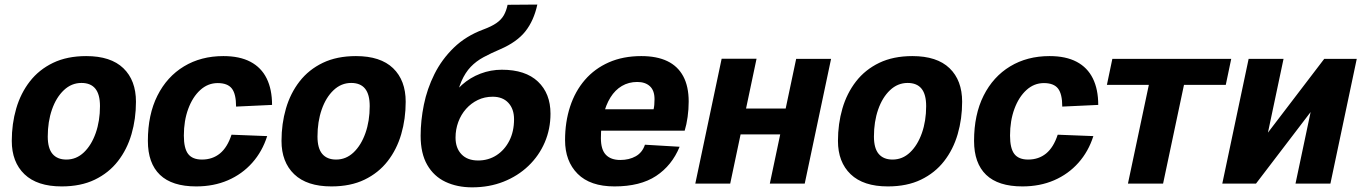

<svg xmlns="http://www.w3.org/2000/svg" viewBox="-20 -789 5859 825"><path d="M244.8 12Q139.8 12 85.2 -40.3Q30.6 -92.6 30.6 -183.6Q30.6 -257 49.7 -322.7Q68.8 -388.4 108.3 -439.2Q147.8 -490 208.1 -519Q268.4 -548 350.4 -548Q456 -548 510.1 -495.9Q564.2 -443.8 564.2 -351.8Q564.2 -278.4 545.1 -212.7Q526 -147 486.7 -96.5Q447.4 -46 387.3 -17Q327.2 12 244.8 12ZM265.2 -103.4Q308 -103.4 340.4 -134.2Q372.8 -165 391.2 -217.1Q409.6 -269.2 409.6 -333Q409.6 -383.4 389.7 -408Q369.8 -432.6 330 -432.6Q287.2 -432.6 254.3 -401.5Q221.4 -370.4 203.3 -318.3Q185.2 -266.2 185.2 -202.4Q185.2 -151.6 205.8 -127.5Q226.4 -103.4 265.2 -103.4Z M823 12Q719.2 12 667.3 -37.8Q615.4 -87.6 615.4 -183.6Q615.4 -296.4 656.4 -378Q697.4 -459.6 770.5 -503.8Q843.6 -548 939.8 -548Q1009.8 -548 1056.2 -523.5Q1102.6 -499 1125.8 -452.1Q1149 -405.2 1149 -338.2L994.4 -331Q994.4 -385.2 976.2 -408.6Q958 -432 915.4 -432Q873.2 -432 840.4 -402.1Q807.6 -372.2 788.8 -321.2Q770 -270.2 770 -206.4Q770 -151.4 788.5 -127.4Q807 -103.4 847.8 -103.4Q893 -103.4 925 -129.5Q957 -155.6 974.8 -210.2L1128 -204.2Q1107 -138 1063.7 -89.4Q1020.4 -40.8 959.4 -14.4Q898.4 12 823 12Z M1403.8 12Q1298.8 12 1244.2 -40.3Q1189.6 -92.6 1189.6 -183.6Q1189.6 -257 1208.7 -322.7Q1227.8 -388.4 1267.3 -439.2Q1306.8 -490 1367.1 -519Q1427.4 -548 1509.4 -548Q1615 -548 1669.1 -495.9Q1723.2 -443.8 1723.2 -351.8Q1723.2 -278.4 1704.1 -212.7Q1685 -147 1645.7 -96.5Q1606.4 -46 1546.3 -17Q1486.2 12 1403.8 12ZM1424.2 -103.4Q1467 -103.4 1499.4 -134.2Q1531.8 -165 1550.2 -217.1Q1568.6 -269.2 1568.6 -333Q1568.6 -383.4 1548.7 -408Q1528.8 -432.6 1489 -432.6Q1446.2 -432.6 1413.3 -401.5Q1380.4 -370.4 1362.3 -318.3Q1344.2 -266.2 1344.2 -202.4Q1344.2 -151.6 1364.8 -127.5Q1385.4 -103.4 1424.2 -103.4Z M2008.8 16Q1944.4 16 1894.3 -7.6Q1844.2 -31.2 1815.8 -80.4Q1787.4 -129.6 1787.4 -205.6Q1787.4 -270.6 1801.3 -339Q1815.2 -407.4 1846.7 -470.6Q1878.2 -533.8 1930 -584.1Q1981.8 -634.4 2056.6 -662.2Q2092.2 -675.4 2113 -689.8Q2133.8 -704.2 2144.7 -723.2Q2155.6 -742.2 2161 -768.4L2288.8 -769.4Q2274 -700.6 2237.7 -654.6Q2201.4 -608.6 2130.4 -577.8Q2090 -560.6 2058 -543.4Q2026 -526.2 2002.6 -501.7Q1979.2 -477.2 1962.9 -440.1Q1946.6 -403 1937.6 -345.6L1907.4 -348.2Q1929.2 -392.6 1964.7 -424.2Q2000.2 -455.8 2044.5 -472.6Q2088.8 -489.4 2136.2 -489.4Q2237.8 -489.4 2291.6 -438.3Q2345.4 -387.2 2345.4 -300.6Q2345.4 -234.6 2320.7 -177.1Q2296 -119.6 2250.5 -76.1Q2205 -32.6 2143.5 -8.3Q2082 16 2008.8 16ZM2034.4 -99.4Q2078.4 -99.4 2113.2 -121.8Q2148 -144.2 2168.4 -184Q2188.8 -223.8 2188.8 -276.6Q2188.8 -320.6 2164.5 -347Q2140.2 -373.4 2097 -373.4Q2062.2 -373.4 2033.2 -359.4Q2004.2 -345.4 1982.6 -321.1Q1961 -296.8 1949.2 -264.9Q1937.4 -233 1937.4 -197.8Q1937.4 -152.8 1962.9 -126.1Q1988.4 -99.4 2034.4 -99.4Z M2620.4 12Q2516 12 2462 -42.2Q2408 -96.4 2408 -186.8Q2408 -264.8 2429.6 -330.9Q2451.2 -397 2493.2 -445.6Q2535.2 -494.2 2596.2 -521.1Q2657.2 -548 2735.6 -548Q2802.2 -548 2847.3 -526.4Q2892.4 -504.8 2915.8 -461.3Q2939.2 -417.8 2939.2 -352.8Q2939.2 -319.4 2934.6 -286.5Q2930 -253.6 2922 -227.6H2540.6L2560.2 -319.6H2788.4Q2790.4 -328 2791.4 -338.4Q2792.4 -348.8 2792.4 -362.8Q2792.4 -400.2 2772.5 -418.5Q2752.6 -436.8 2718.2 -436.8Q2681.4 -436.8 2652.2 -419.6Q2623 -402.4 2603.1 -370.4Q2583.2 -338.4 2572.6 -293.9Q2562 -249.4 2562 -195.2Q2562 -146.2 2583.4 -123.9Q2604.8 -101.6 2645.2 -101.6Q2683.4 -101.6 2711.8 -117.6Q2740.2 -133.6 2751.2 -167.2L2900.2 -158.4Q2867.2 -77.8 2799.1 -32.9Q2731 12 2620.4 12Z M2967.6 0 3080.8 -536.6H3230.8L3117.6 0ZM3287.8 0 3401 -536H3551L3437.8 0ZM3047.8 -211.4 3071.6 -322.6H3457L3433.2 -211.4Z M3794.8 12Q3689.8 12 3635.2 -40.3Q3580.6 -92.6 3580.6 -183.6Q3580.6 -257 3599.7 -322.7Q3618.8 -388.4 3658.3 -439.2Q3697.8 -490 3758.1 -519Q3818.4 -548 3900.4 -548Q4006 -548 4060.1 -495.9Q4114.2 -443.8 4114.2 -351.8Q4114.2 -278.4 4095.1 -212.7Q4076 -147 4036.7 -96.5Q3997.4 -46 3937.3 -17Q3877.2 12 3794.8 12ZM3815.2 -103.4Q3858 -103.4 3890.4 -134.2Q3922.8 -165 3941.2 -217.1Q3959.6 -269.2 3959.6 -333Q3959.6 -383.4 3939.7 -408Q3919.8 -432.6 3880 -432.6Q3837.2 -432.6 3804.3 -401.5Q3771.4 -370.4 3753.3 -318.3Q3735.2 -266.2 3735.2 -202.4Q3735.2 -151.6 3755.8 -127.5Q3776.4 -103.4 3815.2 -103.4Z M4373 12Q4269.2 12 4217.3 -37.8Q4165.4 -87.6 4165.4 -183.6Q4165.4 -296.4 4206.4 -378Q4247.4 -459.6 4320.5 -503.8Q4393.6 -548 4489.8 -548Q4559.8 -548 4606.2 -523.5Q4652.6 -499 4675.8 -452.1Q4699 -405.2 4699 -338.2L4544.4 -331Q4544.4 -385.2 4526.2 -408.6Q4508 -432 4465.4 -432Q4423.2 -432 4390.4 -402.1Q4357.6 -372.2 4338.8 -321.2Q4320 -270.2 4320 -206.4Q4320 -151.4 4338.5 -127.4Q4357 -103.4 4397.8 -103.4Q4443 -103.4 4475 -129.5Q4507 -155.6 4524.8 -210.2L4678 -204.2Q4657 -138 4613.7 -89.4Q4570.4 -40.8 4509.4 -14.4Q4448.4 12 4373 12Z M4826.6 0 4916.4 -424.2H4736.2L4759.6 -536H5270.4L5247 -424.2H5067.4L4977.6 0Z M5232 0 5345.2 -536H5495.2L5428.2 -219.2L5670 -536H5809.8L5696.6 0H5546.6L5611.6 -307.6L5376.8 0Z"/></svg>

Font: Geist
Style: Italic
Weight: 400
Italic angle: -12°
Designer: Basement.studio, Andrés Briganti, Mateo Zaragoza
Foundry: Basement.studio, Vercel, Andrés Briganti, Guido Ferreyra, Mateo Zaragoza
Version: Version 1.500